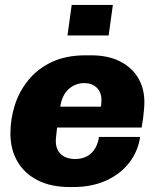

<svg xmlns="http://www.w3.org/2000/svg" viewBox="-20 -744 632 774"><path d="M261 10Q185 10 131.5 -17.5Q78 -45 50 -93.5Q22 -142 22 -206Q22 -265 40 -321Q58 -377 95.5 -422.5Q133 -468 190 -494.5Q247 -521 325 -521H347Q415 -521 463 -497Q511 -473 536.5 -430.5Q562 -388 562 -333Q562 -317 560.5 -301.5Q559 -286 557 -269Q555 -252 551 -230H210Q209 -216 207 -201Q205 -186 205 -176Q205 -141 226 -122Q247 -103 283 -103Q312 -103 332.5 -115Q353 -127 364.5 -147.5Q376 -168 379 -192H545Q536 -133 500.5 -87.5Q465 -42 407.5 -16Q350 10 275 10ZM223 -314H387Q388 -321 388.5 -327Q389 -333 389 -342Q389 -372 370 -390.5Q351 -409 320 -409Q284 -409 257 -385Q230 -361 223 -314ZM252 -601 269 -724H435L418 -601Z"/></svg>

Font: Chivo Medium ExtraBold
Style: Italic
Weight: 800
Italic angle: -8.05°
Version: Version 2.002